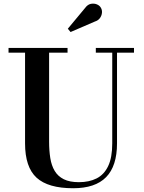

<svg xmlns="http://www.w3.org/2000/svg" viewBox="-20 -1011 782 1046"><path d="M710 -750V-724H617.5V-230Q617.5 -106.5 558.2 -46Q499 14.5 378.5 14.5Q242 14.5 179.2 -43Q116.5 -100.5 116.5 -230V-724H26.5V-750H348V-724H247.5V-240Q247.5 -190.5 254 -149.8Q260.5 -109 278 -79.8Q295.5 -50.5 327.5 -34.5Q359.5 -18.5 410 -18.5Q465.5 -18.5 506.2 -39Q547 -59.5 569.2 -106Q591.5 -152.5 591.5 -230V-724H502V-750ZM364.5 -836.5 349.5 -854.5 443.5 -967.5Q457 -986 474 -989.8Q491 -993.5 506.2 -987.8Q521.5 -982 528.5 -970.5Q537 -957.5 535.5 -941.5Q534 -925.5 524.2 -912.2Q514.5 -899 496.5 -893.5Z"/></svg>

Font: Bodoni Moda 9pt SemiBold
Style: Regular
Weight: 600
Designer: Owen Earl
Foundry: indestructible type
Version: Version 2.005